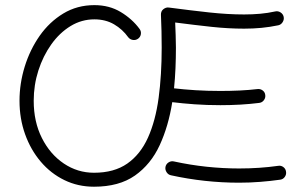

<svg xmlns="http://www.w3.org/2000/svg" viewBox="-20 -705 1181 745"><path d="M344.7 -34.7Q422.9 -34.7 473.9 -70.3Q524.9 -106 554.2 -171.1Q583.5 -236.3 595.5 -325.2Q607.4 -414.1 607.4 -520Q607.4 -584.5 604.5 -647.5Q604 -661.6 614 -669.4Q624 -677.2 634.8 -675.8Q719.7 -664.6 792.2 -656.7Q864.7 -648.9 927.2 -648.9Q959.5 -648.9 989.5 -651.6Q1019.5 -654.3 1047.9 -660.6Q1058.6 -663.1 1068.4 -657Q1078.1 -650.9 1080.6 -640.1Q1083 -629.4 1076.9 -619.4Q1070.8 -609.4 1060.1 -606.9Q1027.3 -600.1 994.6 -596.9Q961.9 -593.8 927.2 -593.8Q866.7 -593.8 801 -600.8Q735.4 -607.9 659.7 -617.7Q660.6 -593.8 661.6 -569.1Q662.6 -544.4 662.6 -520Q662.6 -480 660.9 -440.2Q659.2 -400.4 655.3 -362.3Q692.4 -357.9 738.3 -355Q784.2 -352.1 835.4 -352.1Q873 -352.1 909.7 -353.8Q946.3 -355.5 979 -359.4Q990.2 -360.8 999.3 -354Q1008.3 -347.2 1009.3 -335.9Q1010.7 -325.2 1003.9 -316.2Q997.1 -307.1 985.8 -305.7Q916.5 -296.9 835.4 -296.9Q782.2 -296.9 734.9 -300.3Q687.5 -303.7 648.4 -308.6Q633.8 -215.8 599.6 -141.6Q565.4 -67.4 503.7 -23.9Q441.9 19.5 344.7 19.5Q282.7 19.5 230 -6.1Q177.2 -31.7 138.2 -77.6Q99.1 -123.5 77.4 -184.1Q55.7 -244.6 55.7 -314Q55.7 -380.9 75.9 -446.5Q96.2 -512.2 134 -566.2Q171.9 -620.1 225.6 -652.6Q279.3 -685.1 346.2 -685.1Q404.3 -685.1 448.7 -658.2Q493.2 -631.3 521.5 -592.8Q528.3 -583.5 526.6 -572.5Q524.9 -561.5 515.6 -554.7Q506.3 -548.3 495.4 -550Q484.4 -551.8 477.5 -560.5Q455.6 -591.3 422.6 -610.6Q389.6 -629.9 346.2 -629.9Q296.4 -629.9 253.7 -603.8Q210.9 -577.6 179 -532.7Q147 -487.8 128.9 -431.4Q110.8 -375 110.8 -314Q110.8 -232.4 142.6 -169.4Q174.3 -106.4 227.5 -70.6Q280.8 -34.7 344.7 -34.7ZM622.1 -57.6Q624.5 -68.8 634.3 -75Q644 -81.1 654.8 -78.6Q717.3 -64.9 781.2 -58.1Q845.2 -51.3 907.7 -51.3Q987.3 -51.3 1059.1 -61.5Q1070.3 -63.5 1079.3 -56.9Q1088.4 -50.3 1089.8 -39.1Q1091.8 -28.3 1085.2 -18.8Q1078.6 -9.3 1067.4 -7.8Q1029.3 -2.4 989.3 0.7Q949.2 3.9 907.7 3.9Q774.4 3.9 643.1 -24.9Q632.3 -27.3 626.2 -37.1Q620.1 -46.9 622.1 -57.6Z"/></svg>

Font: Mikhak-DS2-FD Light
Style: Regular
Weight: 300
Designer: Amin Abedi
Version: Version 3.2